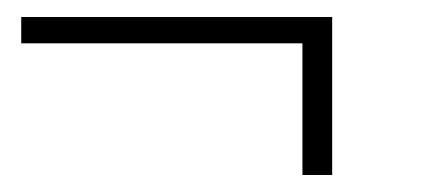

<svg xmlns="http://www.w3.org/2000/svg" viewBox="-20 -389 502 226"><path d="M336 -338H5V-369H371V-183H336Z"/></svg>

Font: Trirong Light
Style: Italic
Weight: 300
Italic angle: -12°
Designer: Katatrad Team
Foundry: CadsonDemak
Version: Version 1.001